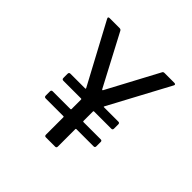

<svg xmlns="http://www.w3.org/2000/svg" viewBox="-175 -869 1037 1037"><g transform="rotate(45 343.5 -350.5)"><path d="M300 -12V-145Q300 -149 296 -149H161Q150 -149 150 -160V-193Q150 -203 161 -203H296Q300 -203 300 -207V-280Q300 -284 296 -284H161Q150 -284 150 -295V-327Q150 -338 161 -338H274Q276 -338 276.5 -339.5Q277 -341 276 -343L91 -688Q89 -692 89 -694Q89 -700 99 -700H174Q183 -700 187 -693L342 -399Q344 -397 345 -397Q346 -397 348 -399L505 -693Q508 -700 517 -700H592Q599 -700 601 -696.5Q603 -693 600 -688L415 -343Q412 -338 417 -338H527Q537 -338 537 -327V-295Q537 -284 527 -284H395Q391 -284 391 -280V-207Q391 -203 395 -203H527Q537 -203 537 -193V-160Q537 -149 527 -149H395Q391 -149 391 -145V-12Q391 -1 381 -1H310Q300 -1 300 -12Z"/></g></svg>

Font: Barlow GEO Medium
Style: Regular
Weight: 500
Designer: Jeremy Tribby
Foundry: Tribby Type
Version: Version 1.408